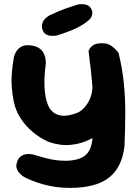

<svg xmlns="http://www.w3.org/2000/svg" viewBox="-20 -707 669 941"><path d="M355 213Q285 217 223 204Q161 191 107 165Q107 165 98 160Q89 155 78.5 145Q68 135 62.5 120Q57 105 64 86Q70 67 83 58.5Q96 50 109 48.5Q122 47 131.5 48.5Q141 50 141 50Q175 60 202.5 67.5Q230 75 255 78Q280 81 308 81Q355 79 382 65Q409 51 421 23.5Q433 -4 434 -46Q438 -114 438 -167Q438 -220 434.5 -265.5Q431 -311 426 -357Q421 -403 414 -457Q414 -457 418.5 -466.5Q423 -476 437 -485.5Q451 -495 478 -495Q506 -496 524 -483.5Q542 -471 551.5 -459.5Q561 -448 561 -448Q579 -374 586.5 -303Q594 -232 594 -156Q594 -80 590 10Q579 106 522.5 156.5Q466 207 355 213ZM217 -12Q175 -31 140 -60.5Q105 -90 80.5 -128Q56 -166 47 -211Q40 -249 37.5 -282Q35 -315 38 -349.5Q41 -384 48 -427Q48 -427 51 -436.5Q54 -446 62 -458Q70 -470 85 -478.5Q100 -487 124 -485Q152 -483 168.5 -473Q185 -463 192.5 -449Q200 -435 202.5 -421.5Q205 -408 204.5 -399.5Q204 -391 204 -391Q196 -330 198 -285Q200 -240 208.5 -211.5Q217 -183 228 -170Q248 -145 280.5 -140.5Q313 -136 361 -155Q377 -162 394 -180.5Q411 -199 422.5 -227Q434 -255 433 -290L547 -325Q561 -244 546 -183Q531 -122 493 -78Q464 -46 421 -24Q378 -2 326 3Q274 8 217 -12ZM255 -532Q255 -532 247.5 -531.5Q240 -531 229.5 -531.5Q219 -532 208.5 -537Q198 -542 192 -553Q183 -572 186 -586.5Q189 -601 197.5 -611Q206 -621 214.5 -626.5Q223 -632 223 -632Q272 -655 304 -666Q336 -677 362 -685Q362 -685 369.5 -686Q377 -687 387.5 -686.5Q398 -686 408.5 -681.5Q419 -677 426 -666Q433 -654 432.5 -643Q432 -632 428 -624.5Q424 -617 419.5 -612.5Q415 -608 415 -608Q398 -593 376 -580.5Q354 -568 332 -559Q310 -550 289.5 -543Q269 -536 255 -532Z"/></svg>

Font: Sour Gummy Black
Style: Bold
Weight: 700
Version: Version 1.000